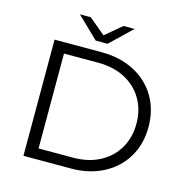

<svg xmlns="http://www.w3.org/2000/svg" viewBox="-116 -919 992 1028"><g transform="rotate(15 379.5 -405.0)"><path d="M105 -644H367Q469 -644 547.5 -603Q626 -562 669 -489Q712 -416 712 -322Q712 -228 669 -155Q626 -82 547.5 -41Q469 0 367 0H105ZM363 -59Q448 -59 511.5 -92.5Q575 -126 610 -185.5Q645 -245 645 -322Q645 -399 610 -458.5Q575 -518 511.5 -551.5Q448 -585 363 -585H173V-59ZM504 -810 385 -696H319L201 -810H261L352 -734L443 -810Z"/></g></svg>

Font: Montserrat Ace
Style: Regular
Weight: 400
Designer: Julieta Ulanovsky
Foundry: Julieta Ulanovsky
Version: Version 1